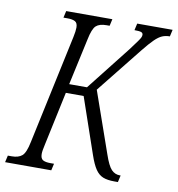

<svg xmlns="http://www.w3.org/2000/svg" viewBox="-109 -787 797 860"><g transform="rotate(10 289.0 -357.0)"><path d="M-29 0 -22 -31H-4Q26 -31 42.5 -45Q59 -59 69 -109L175 -605Q181 -633 181 -649Q181 -670 169 -676.5Q157 -683 135 -683H116L123 -714H333L326 -683H312Q280 -683 264.5 -669Q249 -655 239 -605L193 -394H274L432 -595Q453 -623 463 -637Q473 -651 475.5 -657Q478 -663 478 -668Q478 -677 469.5 -680Q461 -683 439 -683L446 -714H607L600 -683Q581 -683 565.5 -676.5Q550 -670 531.5 -652Q513 -634 485 -599L319 -391L416 -114Q433 -64 449 -47.5Q465 -31 487 -31H491L484 0H468Q436 0 416 -8Q396 -16 381.5 -37.5Q367 -59 353 -100L266 -353H185L133 -109Q126 -79 126 -65Q126 -44 137.5 -37.5Q149 -31 171 -31H188L181 0Z"/></g></svg>

Font: Noto Serif ExtraCondensed Light
Style: Italic
Weight: 300
Width: 2
Italic angle: -12°
Designer: Monotype Design Team
Foundry: Monotype Imaging Inc.
Version: Version 2.014; ttfautohint (v1.8.4.7-5d5b)